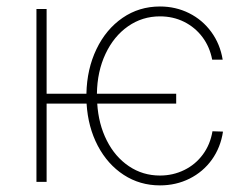

<svg xmlns="http://www.w3.org/2000/svg" viewBox="-20 -558 760 589"><path d="M520.5 -240.2H278.3Q282.2 -177.2 307.6 -127Q333 -76.7 375.5 -48.1Q418 -19.5 470.7 -19.5Q510.7 -19.5 545.2 -36.4Q579.6 -53.2 602.3 -84Q625 -114.7 631.8 -155.3L664.1 -154.3Q656.7 -105.5 629.9 -68.1Q603 -30.8 561.5 -10Q520 10.7 470.7 10.7Q409.2 10.7 359.6 -21.5Q310.1 -53.7 280 -110.8Q250 -168 245.6 -240.2H123V0H91.8V-530.3H123V-270.5H245.1Q246.6 -346.2 275.9 -407.2Q305.2 -468.3 356 -503.2Q406.7 -538.1 470.7 -538.1Q519 -538.1 560.1 -517.6Q601.1 -497.1 628.2 -460Q655.3 -422.9 663.1 -375H630.9Q623.5 -414.1 601.1 -444.1Q578.6 -474.1 544.9 -491Q511.2 -507.8 470.7 -507.8Q416.5 -507.8 372.8 -477.3Q329.1 -446.8 303.7 -392.8Q278.3 -338.9 277.3 -270.5H520.5Z"/></svg>

Font: Pretendard Thin
Style: Regular
Weight: 100
Designer: Base glyphs from Inter by Rasmus Andersson; Hangeul glyphs from Noto Sans CJK(Source Han Sans) by Jang Soo-young and Kan
Foundry: Kil Hyung-jin
Version: Version 1.309